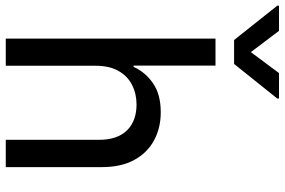

<svg xmlns="http://www.w3.org/2000/svg" viewBox="-228 -807 988 666"><g transform="rotate(90 266.0 -474.0)"><path d="M161.1 -311.5V0H66.9V-727.5H160.6V-443.4H165Q183.1 -483.9 221.7 -510.7Q260.3 -537.6 322.3 -537.6Q376.5 -537.6 419.4 -514.6Q462.4 -491.7 487.5 -446.3Q512.7 -400.9 512.7 -332.5V0H418V-323.2Q418 -386.7 385.5 -420.2Q353 -453.6 295.4 -453.6Q258.3 -453.6 227.5 -438Q196.8 -422.4 179 -390.9Q161.1 -359.4 161.1 -311.5ZM40 -947.8 113.8 -850.1 186.5 -947.8H274.9V-941.9L154.8 -792H71.8L-47.4 -941.9V-947.8Z"/></g></svg>

Font: Inter Cardless Tabular
Style: Regular
Weight: 400
Designer: Rasmus Andersson
Foundry: rsms
Version: Version 4.000;git-4fc901f